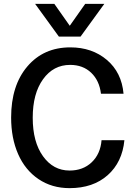

<svg xmlns="http://www.w3.org/2000/svg" viewBox="-20 -953 690 985"><path d="M160.2 -933.1H258.8L337.9 -820.8L417 -933.1H515.1L393.1 -765.1H282.2ZM336.9 12.2Q246.1 12.2 177.5 -34.2Q108.9 -80.6 73 -162.4Q37.1 -244.1 37.1 -350.1Q37.1 -514.6 120.4 -612.3Q203.6 -710 340.8 -710Q452.1 -710 528.1 -645.8Q604 -581.5 613.8 -472.2H498Q489.7 -540 447.5 -580.1Q405.3 -620.1 339.8 -620.1Q253.9 -620.1 200.9 -546.6Q147.9 -473.1 147.9 -349.1Q147.9 -224.6 200.7 -151.4Q253.4 -78.1 336.9 -78.1Q405.8 -78.1 450.4 -120.4Q495.1 -162.6 501 -233.9H618.2Q607.4 -121.1 532.5 -54.4Q457.5 12.2 336.9 12.2Z"/></svg>

Font: Azeret Mono
Style: Regular
Weight: 400
Designer: Martin Vácha
Foundry: Displaay
Version: Version 1.002